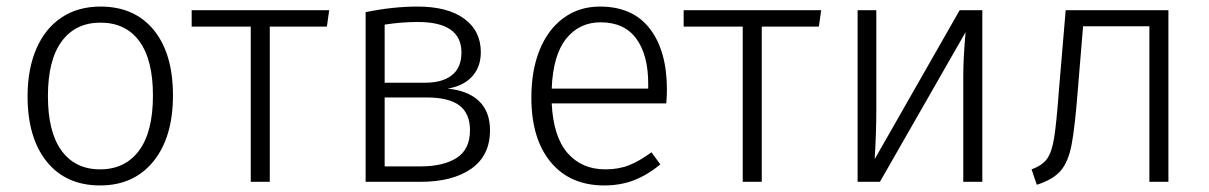

<svg xmlns="http://www.w3.org/2000/svg" viewBox="-20 -554 3685 585"><path d="M507 -263Q507 -136 447.5 -62.5Q388 11 285 11Q181 11 122.5 -61.5Q64 -134 64 -261Q64 -344 91 -406Q118 -468 168 -501Q218 -534 286 -534Q390 -534 448.5 -462.5Q507 -391 507 -263ZM126 -261Q126 -152 167.5 -95Q209 -38 285 -38Q361 -38 403.5 -95Q446 -152 446 -263Q446 -372 404.5 -428.5Q363 -485 286 -485Q210 -485 168 -428Q126 -371 126 -261Z M976 -473H802V0H744V-473H564V-523H983Z M1473 -157Q1473 -80 1416 -40Q1359 0 1261 0H1094V-517Q1177 -534 1252 -534Q1344 -534 1394.5 -497Q1445 -460 1445 -395Q1445 -350 1418.5 -321Q1392 -292 1344 -284Q1406 -278 1439.5 -246Q1473 -214 1473 -157ZM1152 -479V-302H1276Q1328 -302 1357 -325Q1386 -348 1386 -394Q1386 -487 1253 -487Q1203 -487 1152 -479ZM1412 -157Q1412 -208 1380 -232.5Q1348 -257 1280 -257H1152V-47H1261Q1331 -47 1371.5 -73Q1412 -99 1412 -157Z M2010 -239H1661Q1666 -137 1709.5 -87.5Q1753 -38 1824 -38Q1865 -38 1896.5 -50.5Q1928 -63 1965 -90L1992 -53Q1953 -21 1912 -5Q1871 11 1821 11Q1717 11 1658 -60Q1599 -131 1599 -257Q1599 -340 1624.5 -402.5Q1650 -465 1697.5 -499.5Q1745 -534 1808 -534Q1908 -534 1960 -466.5Q2012 -399 2012 -281Q2012 -259 2010 -239ZM1955 -299Q1955 -387 1918.5 -436.5Q1882 -486 1810 -486Q1745 -486 1705 -436Q1665 -386 1661 -284H1955Z M2475 -473H2301V0H2243V-473H2063V-523H2482Z M2973 0H2915V-324Q2915 -376 2922 -456L2661 0H2593V-523H2650V-216Q2650 -149 2645 -69L2904 -523H2973Z M3540 -523V0H3482V-474H3280L3264 -280Q3255 -165 3245 -113Q3235 -61 3212 -34Q3189 -7 3139 9L3123 -38Q3156 -50 3170.5 -70.5Q3185 -91 3192 -135Q3199 -179 3207 -286L3227 -523Z"/></svg>

Font: Fira Sans Light
Style: Regular
Weight: 300
Designer: bBox Type GmbH & Carrois Corporate GbR & Edenspiekermann AG
Foundry: bBox Type GmbH & Carrois Corporate GbR & Edenspiekermann AG
Version: Version 4.301